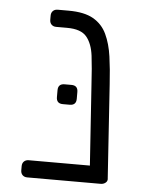

<svg xmlns="http://www.w3.org/2000/svg" viewBox="-46 -609 485 646"><g transform="rotate(5 196.5 -285.5)"><path d="M70 0Q60 0 54 -6Q48 -12 48 -22V-36Q48 -46 54 -52Q60 -58 70 -58H335V-17Q335 -7 329 -3.5Q323 0 313 0ZM301 0Q291 0 286 -6Q281 -12 279 -22L258 -332Q255 -386 250 -426.5Q245 -467 226 -490Q207 -513 160 -513H123Q113 -513 107 -519Q101 -525 101 -535V-549Q101 -559 107 -565Q113 -571 123 -571H160Q213 -571 243.5 -553.5Q274 -536 289 -504Q304 -472 310 -429.5Q316 -387 319 -337L340 -22Q342 -12 335 -6Q328 0 318 0ZM168 -256Q146 -256 146 -278V-301Q146 -323 168 -323H191Q213 -323 213 -301V-278Q213 -256 191 -256Z"/></g></svg>

Font: Rubik Light Light
Style: Regular
Weight: 300
Version: Version 2.101